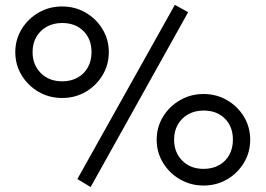

<svg xmlns="http://www.w3.org/2000/svg" viewBox="-20 -736 1068 772"><path d="M344.5 16 291 -16 683 -716.5 736.5 -687ZM230 -342Q177.5 -342 135 -366.8Q92.5 -391.5 67 -433.5Q41.5 -475.5 41.5 -526.5Q41.5 -577 67 -618.8Q92.5 -660.5 135 -685.2Q177.5 -710 230 -710Q282 -710 324.5 -685.2Q367 -660.5 392.2 -618.8Q417.5 -577 417.5 -526.5Q417.5 -475.5 392.2 -433.5Q367 -391.5 324.5 -366.8Q282 -342 230 -342ZM230 -409Q265 -409 291.8 -423.8Q318.5 -438.5 333.2 -465Q348 -491.5 348 -526.5Q348 -579 315.5 -611.2Q283 -643.5 230 -643.5Q194.5 -643.5 167.8 -628.5Q141 -613.5 126 -587.2Q111 -561 111 -526.5Q111 -475 144.2 -442Q177.5 -409 230 -409ZM798.5 10Q746.5 10 703.8 -14.8Q661 -39.5 635.5 -81.5Q610 -123.5 610 -174.5Q610 -225 635.5 -266.8Q661 -308.5 703.8 -333.2Q746.5 -358 798.5 -358Q850.5 -358 893 -333.2Q935.5 -308.5 960.8 -266.8Q986 -225 986 -174.5Q986 -123.5 960.8 -81.5Q935.5 -39.5 893 -14.8Q850.5 10 798.5 10ZM798.5 -57Q834 -57 860.5 -71.8Q887 -86.5 901.8 -113Q916.5 -139.5 916.5 -174.5Q916.5 -227 884.2 -259.2Q852 -291.5 798.5 -291.5Q763.5 -291.5 736.8 -276.5Q710 -261.5 695 -235.2Q680 -209 680 -174.5Q680 -123 713 -90Q746 -57 798.5 -57Z"/></svg>

Font: Geologica Roman Light
Style: Regular
Weight: 300
Designer: Sindre Bremnes, Frode Helland
Foundry: Monokrom Skriftforlag AS
Version: Version 1.010;gftools[0.9.28]